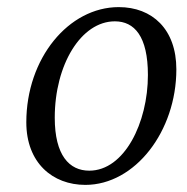

<svg xmlns="http://www.w3.org/2000/svg" viewBox="-20 -507 527 540"><path d="M220 13C360 13 476 -138 476 -312C476 -425 408 -487 314 -487C173 -487 54 -343 54 -163C54 -49 128 13 220 13ZM231 -27C175 -27 134 -70 134 -176C134 -325 208 -447 303 -447C358 -447 396 -405 396 -296C396 -162 330 -27 231 -27Z"/></svg>

Font: Source Serif Variable
Style: Italic
Weight: 389
Italic angle: -12°
Designer: Frank Grießhammer
Foundry: Adobe Systems Incorporated
Version: Version 3.001;hotconv 1.0.111;makeotfexe 2.5.65597